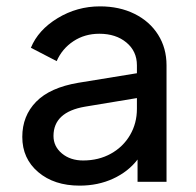

<svg xmlns="http://www.w3.org/2000/svg" viewBox="-20 -571 615 603"><path d="M50 -141Q50 -207 93.5 -251.5Q137 -296 226 -311L410 -341V-366Q410 -410 377 -437.5Q344 -465 292 -465Q246 -465 210.5 -441.5Q175 -418 158 -379L77 -421Q100 -477 161 -514Q222 -551 294 -551Q355 -551 402.5 -527.5Q450 -504 476.5 -462Q503 -420 503 -366V0H412V-70Q383 -32 335.5 -10Q288 12 230 12Q150 12 100 -30.5Q50 -73 50 -141ZM241 -67Q290 -67 328.5 -88.5Q367 -110 388.5 -147Q410 -184 410 -229V-263L247 -236Q148 -219 148 -144Q148 -111 174.5 -89Q201 -67 241 -67Z"/></svg>

Font: Evergrow Sans 
Style: Medium
Weight: 500
Foundry: 10Web
Version: Version 1.000